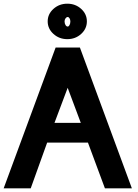

<svg xmlns="http://www.w3.org/2000/svg" viewBox="-22 -1030 755 1050"><path d="M282.2 -770H415L699.2 0H551.8L459 -250H235.8L146 0H-2ZM419.9 -357.9 348.1 -549.8 275.9 -357.9ZM331.1 -913.1Q331.1 -901.4 336.2 -893.1Q341.3 -884.8 348.1 -884.8Q354 -884.8 358.4 -893.1Q362.8 -901.4 362.8 -913.1Q362.8 -922.4 358.4 -929.7Q354 -937 348.1 -937Q341.8 -937 336.4 -929.7Q331.1 -922.4 331.1 -913.1ZM270.3 -844.5Q238.8 -873 238.8 -913.1Q238.8 -953.1 270.3 -981.4Q301.8 -1009.8 346.2 -1009.8Q390.6 -1009.8 421.9 -981.4Q453.1 -953.1 453.1 -913.1Q453.1 -873 421.9 -844.5Q390.6 -815.9 346.2 -815.9Q301.8 -815.9 270.3 -844.5Z"/></svg>

Font: Junction Bold
Style: Bold
Weight: 700
Designer: Caroline Hadilaksono
Foundry: Caroline Hadilaksono
Version: Version 001.001